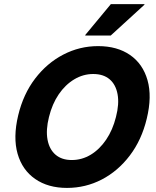

<svg xmlns="http://www.w3.org/2000/svg" viewBox="-20 -911 765 941"><path d="M308.3 10Q215.8 10 152.5 -33.8Q89.2 -77.5 66.2 -157.5Q43.3 -237.5 69.2 -345.8Q94.2 -450 152.1 -525.8Q210 -601.7 290 -643.3Q370 -685 460.8 -685Q554.2 -685 617.1 -641.7Q680 -598.3 702.9 -518.3Q725.8 -438.3 699.2 -329.2Q674.2 -225 616.2 -148.8Q558.3 -72.5 478.8 -31.2Q399.2 10 308.3 10ZM331.7 -126.7Q381.7 -126.7 425 -152.9Q468.3 -179.2 500.4 -226.7Q532.5 -274.2 548.3 -337.5Q565 -401.7 556.2 -449.2Q547.5 -496.7 517.1 -522.5Q486.7 -548.3 436.7 -548.3Q387.5 -548.3 343.8 -522.1Q300 -495.8 267.9 -448.8Q235.8 -401.7 220 -337.5Q204.2 -274.2 212.9 -226.7Q221.7 -179.2 252.1 -152.9Q282.5 -126.7 331.7 -126.7ZM397.5 -736.7 398.3 -740 523.3 -890.8H688.3L687.5 -887.5L522.5 -736.7Z"/></svg>

Font: Funnel Sans Light ExtraBold
Style: Italic
Weight: 800
Italic angle: -14.036°
Version: Version 1.000